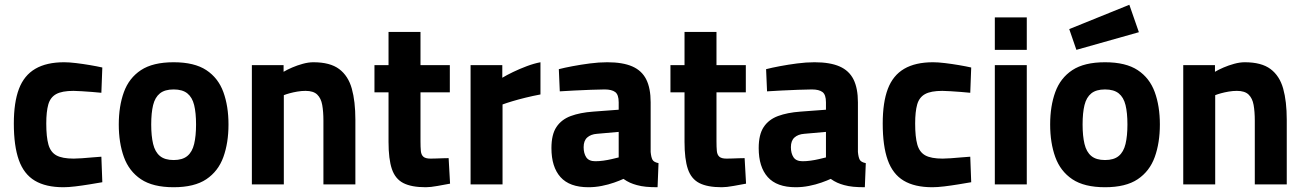

<svg xmlns="http://www.w3.org/2000/svg" viewBox="-20 -773 5472 805"><path d="M246 12Q172 12 126 -15.5Q80 -43 59 -102Q38 -161 38 -255Q38 -344 59.5 -400.5Q81 -457 128 -484.5Q175 -512 249 -512Q270 -512 299 -508.5Q328 -505 357.5 -500Q387 -495 409 -490L405 -384Q388 -386 366 -387.5Q344 -389 323 -390.5Q302 -392 288 -392Q240 -392 215.5 -378.5Q191 -365 182.5 -335Q174 -305 174 -255Q174 -199 183 -167Q192 -135 216.5 -121.5Q241 -108 289 -108Q303 -108 323.5 -109.5Q344 -111 366 -113Q388 -115 405 -116L409 -9Q386 -5 355.5 0Q325 5 296 8.5Q267 12 246 12Z M708 12Q621 12 571 -21.5Q521 -55 499.5 -114.5Q478 -174 478 -251Q478 -328 499.5 -387Q521 -446 571 -479Q621 -512 708 -512Q795 -512 845 -479Q895 -446 916.5 -387Q938 -328 938 -251Q938 -174 916.5 -114.5Q895 -55 845 -21.5Q795 12 708 12ZM708 -102Q745 -102 765.5 -119Q786 -136 794 -169.5Q802 -203 802 -251Q802 -300 794 -332.5Q786 -365 765.5 -381.5Q745 -398 708 -398Q671 -398 650.5 -381.5Q630 -365 622 -332.5Q614 -300 614 -251Q614 -203 622 -169.5Q630 -136 650.5 -119Q671 -102 708 -102Z M1036 0V-500H1169V-472Q1184 -481 1205 -490Q1226 -499 1249.5 -505.5Q1273 -512 1294 -512Q1364 -512 1402 -483.5Q1440 -455 1455 -401.5Q1470 -348 1470 -271V0H1336V-267Q1336 -305 1331 -333Q1326 -361 1310 -376.5Q1294 -392 1261 -392Q1244 -392 1226.5 -389Q1209 -386 1194.5 -382Q1180 -378 1170 -374V0Z M1765 12Q1705 12 1671 -5.5Q1637 -23 1623 -64.5Q1609 -106 1609 -178V-386H1550V-500H1609V-639H1743V-500H1866V-386H1743V-181Q1743 -156 1744.5 -140Q1746 -124 1755 -116Q1764 -108 1785 -108Q1795 -108 1809 -108.5Q1823 -109 1837 -109.5Q1851 -110 1861 -110L1867 -3Q1845 1 1815 6.5Q1785 12 1765 12Z M1953 0V-500H2086V-447Q2104 -458 2131 -471Q2158 -484 2188.5 -495.5Q2219 -507 2246 -512V-377Q2214 -371 2183.5 -363.5Q2153 -356 2128 -348.5Q2103 -341 2087 -335V0Z M2447 12Q2368 12 2330 -30.5Q2292 -73 2292 -152Q2292 -209 2313 -240.5Q2334 -272 2373 -286.5Q2412 -301 2467 -305L2574 -313V-344Q2574 -376 2559.5 -387Q2545 -398 2515 -398Q2491 -398 2457 -396.5Q2423 -395 2388 -393.5Q2353 -392 2327 -390L2323 -483Q2346 -489 2380.5 -495.5Q2415 -502 2453 -507Q2491 -512 2526 -512Q2591 -512 2631 -494.5Q2671 -477 2689.5 -440Q2708 -403 2708 -344V-136Q2710 -114 2715.5 -103.5Q2721 -93 2741 -89L2737 12Q2709 12 2688.5 10Q2668 8 2650 3Q2635 -1 2621.5 -7Q2608 -13 2594 -23Q2579 -16 2555 -7.5Q2531 1 2503 6.5Q2475 12 2447 12ZM2476 -97Q2492 -97 2510 -99.5Q2528 -102 2545 -106Q2562 -110 2574 -113V-220L2483 -212Q2457 -210 2442 -196.5Q2427 -183 2427 -156Q2427 -130 2438 -113.5Q2449 -97 2476 -97Z M3006 12Q2946 12 2912 -5.5Q2878 -23 2864 -64.5Q2850 -106 2850 -178V-386H2791V-500H2850V-639H2984V-500H3107V-386H2984V-181Q2984 -156 2985.5 -140Q2987 -124 2996 -116Q3005 -108 3026 -108Q3036 -108 3050 -108.5Q3064 -109 3078 -109.5Q3092 -110 3102 -110L3108 -3Q3086 1 3056 6.5Q3026 12 3006 12Z M3316 12Q3237 12 3199 -30.5Q3161 -73 3161 -152Q3161 -209 3182 -240.5Q3203 -272 3242 -286.5Q3281 -301 3336 -305L3443 -313V-344Q3443 -376 3428.5 -387Q3414 -398 3384 -398Q3360 -398 3326 -396.5Q3292 -395 3257 -393.5Q3222 -392 3196 -390L3192 -483Q3215 -489 3249.5 -495.5Q3284 -502 3322 -507Q3360 -512 3395 -512Q3460 -512 3500 -494.5Q3540 -477 3558.5 -440Q3577 -403 3577 -344V-136Q3579 -114 3584.5 -103.5Q3590 -93 3610 -89L3606 12Q3578 12 3557.5 10Q3537 8 3519 3Q3504 -1 3490.5 -7Q3477 -13 3463 -23Q3448 -16 3424 -7.5Q3400 1 3372 6.5Q3344 12 3316 12ZM3345 -97Q3361 -97 3379 -99.5Q3397 -102 3414 -106Q3431 -110 3443 -113V-220L3352 -212Q3326 -210 3311 -196.5Q3296 -183 3296 -156Q3296 -130 3307 -113.5Q3318 -97 3345 -97Z M3889 12Q3815 12 3769 -15.5Q3723 -43 3702 -102Q3681 -161 3681 -255Q3681 -344 3702.5 -400.5Q3724 -457 3771 -484.5Q3818 -512 3892 -512Q3913 -512 3942 -508.5Q3971 -505 4000.5 -500Q4030 -495 4052 -490L4048 -384Q4031 -386 4009 -387.5Q3987 -389 3966 -390.5Q3945 -392 3931 -392Q3883 -392 3858.5 -378.5Q3834 -365 3825.5 -335Q3817 -305 3817 -255Q3817 -199 3826 -167Q3835 -135 3859.5 -121.5Q3884 -108 3932 -108Q3946 -108 3966.5 -109.5Q3987 -111 4009 -113Q4031 -115 4048 -116L4052 -9Q4029 -5 3998.5 0Q3968 5 3939 8.5Q3910 12 3889 12Z M4151 0V-500H4285V0ZM4151 -564V-700H4285V-564Z M4613 12Q4526 12 4476 -21.5Q4426 -55 4404.5 -114.5Q4383 -174 4383 -251Q4383 -328 4404.5 -387Q4426 -446 4476 -479Q4526 -512 4613 -512Q4700 -512 4750 -479Q4800 -446 4821.5 -387Q4843 -328 4843 -251Q4843 -174 4821.5 -114.5Q4800 -55 4750 -21.5Q4700 12 4613 12ZM4613 -102Q4650 -102 4670.5 -119Q4691 -136 4699 -169.5Q4707 -203 4707 -251Q4707 -300 4699 -332.5Q4691 -365 4670.5 -381.5Q4650 -398 4613 -398Q4576 -398 4555.5 -381.5Q4535 -365 4527 -332.5Q4519 -300 4519 -251Q4519 -203 4527 -169.5Q4535 -136 4555.5 -119Q4576 -102 4613 -102ZM4493 -564 4463 -651 4715 -753 4755 -638Z M4941 0V-500H5074V-472Q5089 -481 5110 -490Q5131 -499 5154.5 -505.5Q5178 -512 5199 -512Q5269 -512 5307 -483.5Q5345 -455 5360 -401.5Q5375 -348 5375 -271V0H5241V-267Q5241 -305 5236 -333Q5231 -361 5215 -376.5Q5199 -392 5166 -392Q5149 -392 5131.5 -389Q5114 -386 5099.5 -382Q5085 -378 5075 -374V0Z"/></svg>

Font: Titillium Web SemiBold
Style: Regular
Weight: 600
Designer: Mohamed Gaber, Accademia di Belle Arti di Urbino
Foundry: Kief Type Foundry, Accademia di Belle Arti di Urbino
Version: Version 3.000; ttfautohint (v1.8.4)